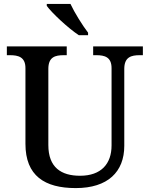

<svg xmlns="http://www.w3.org/2000/svg" viewBox="-20 -951 765 981"><path d="M383 -771H430V-784C401 -822 361 -886 340 -931H219V-921C244 -886 328 -807 383 -771ZM367 10C531 10 615 -73 615 -206V-599C615 -660 651 -669 694 -669H710V-714H456V-669H472C514 -669 550 -660 550 -603V-208C550 -114 497 -53 389 -53C293 -53 227 -95 227 -210V-599C227 -660 262 -669 306 -669H321V-714H15V-669H31C73 -669 110 -660 110 -603V-216C110 -53 208 10 367 10Z"/></svg>

Font: Noto Serif Gurmukhi Medium
Style: Regular
Weight: 500
Designer: Vaibhav Singh and the Monotype Design Team
Foundry: Monotype Imaging Inc.
Version: Version 2.004